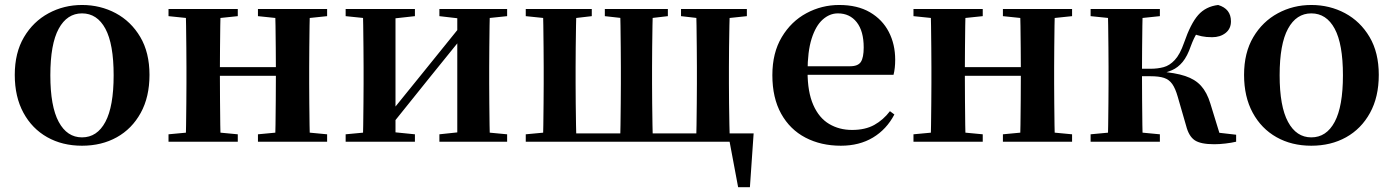

<svg xmlns="http://www.w3.org/2000/svg" viewBox="-20 -572 5625 775"><path d="M311 16.2Q231.7 16.2 170.5 -18.3Q109.3 -52.8 74.5 -117Q39.6 -181.2 39.6 -269.8Q39.6 -359.1 76.8 -422Q114 -484.9 175.9 -518.4Q237.8 -551.9 311 -551.9Q385.1 -551.9 447.1 -518.8Q509 -485.6 546.2 -422.7Q583.4 -359.8 583.4 -269.8Q583.4 -180.5 548 -116.3Q512.6 -52 451.4 -17.9Q390.2 16.2 311 16.2ZM311 -17.5Q372 -17.5 405.4 -80.1Q438.7 -142.6 438.7 -268.1Q438.7 -394.2 405.4 -456.1Q372 -518 311 -518Q250.7 -518 217 -456.1Q183.2 -394.2 183.2 -268.1Q183.2 -142.6 217 -80.1Q250.7 -17.5 311 -17.5Z M728.9 0Q730.6 -25.5 731.1 -67.5Q731.6 -109.6 732.1 -154.8Q732.6 -200 732.6 -234.8V-301.2Q732.6 -335.7 732.1 -381.1Q731.6 -426.5 731.1 -468.7Q730.6 -511 728.9 -535.7H870.6Q869.6 -510.7 869.1 -467.8Q868.6 -425 868.1 -378Q867.6 -331 867.6 -291.8V-270.6Q867.6 -217.9 868.1 -165Q868.6 -112.1 869.1 -68.6Q869.6 -25.1 870.6 0ZM1089.6 0Q1091.6 -25.1 1092.1 -68.6Q1092.6 -112.1 1093.1 -165Q1093.6 -217.9 1093.6 -270.6V-291.8Q1093.6 -330.7 1093.1 -378Q1092.6 -425.4 1092.1 -468.1Q1091.6 -510.7 1089.6 -535.7H1231Q1230 -510.7 1229.5 -468.5Q1229 -426.3 1228.5 -381Q1228 -335.6 1228 -301.2V-234.8Q1228 -200 1228.5 -154.8Q1229 -109.6 1229.5 -67.5Q1230 -25.5 1231 0ZM660.2 0V-29.9L770 -40.2H831.6L939.8 -29.9V0ZM660.2 -506.8V-535.7H939.8V-506.8L831.6 -495.5H770ZM1021.2 0V-29.9L1129.9 -40.2H1192.5L1300.4 -29.9V0ZM1021.2 -506.8V-535.7H1300.4V-506.8L1192.5 -495.5H1129.9ZM799.9 -265.9V-301H1160.1V-265.9Z M1375.2 0V-29.9L1484 -40.2H1552.4L1654.8 -29.9V0ZM1753.6 0V-29.9L1850.5 -40.2H1918.3L2027 -29.9V0ZM1443.9 0Q1445.6 -25.5 1446.1 -67.4Q1446.6 -109.4 1447.1 -154.7Q1447.6 -200 1447.6 -234.8V-301.2Q1447.6 -335.7 1447.1 -381Q1446.6 -426.4 1446.1 -468.7Q1445.6 -511 1443.9 -535.7H1576.4V0ZM1547.7 -51.6 1499.4 -77.8H1524.4L1683.6 -274.4L1854 -485.4L1901.7 -460.9H1877.5L1713.2 -257.7ZM1825.8 0V-535.7H1957.6Q1956.6 -511 1956.1 -468.7Q1955.6 -426.4 1955.1 -381Q1954.6 -335.7 1954.6 -301.2V-234.8Q1954.6 -200 1955.1 -154.7Q1955.6 -109.4 1956.1 -67.4Q1956.6 -25.5 1957.6 0ZM1375.2 -506.8V-535.7H1654.8V-506.8L1552.7 -495.5H1485ZM1753.6 -506.8V-535.7H2027V-506.8L1918.5 -495.5H1850.8Z M2170.9 0Q2172.6 -25.5 2173.1 -67.4Q2173.6 -109.4 2174.1 -154.7Q2174.6 -200 2174.6 -234.8V-301.2Q2174.6 -335.7 2174.1 -381Q2173.6 -426.4 2173.1 -468.7Q2172.6 -511 2170.9 -535.7H2306.7Q2305.7 -511 2305.1 -468.7Q2304.4 -426.4 2303.9 -381Q2303.4 -335.7 2303.4 -301.2V-234.8Q2303.4 -200 2303.9 -154.7Q2304.4 -109.4 2305.1 -67.4Q2305.7 -25.5 2306.7 0ZM2482.4 0Q2484.1 -25.5 2484.6 -67.4Q2485.1 -109.4 2485.6 -154.7Q2486.1 -200 2486.1 -234.8V-301.2Q2486.1 -335.7 2485.6 -381Q2485.1 -426.4 2484.6 -468.7Q2484.1 -511 2482.4 -535.7H2615.3Q2614.3 -511 2613.7 -468.7Q2613 -426.4 2612.5 -381Q2612 -335.7 2612 -301.2V-234.8Q2612 -200 2612.5 -154.7Q2613 -109.4 2613.7 -67.4Q2614.3 -25.5 2615.3 0ZM2790 0Q2791 -25.5 2791.5 -67.4Q2792 -109.4 2792.5 -154.7Q2793 -200 2793 -234.8V-301.2Q2793 -335.7 2792.5 -381Q2792 -426.4 2791.5 -468.7Q2791 -511 2790 -535.7H2926Q2925 -511 2924.2 -468.7Q2923.3 -426.4 2922.8 -381Q2922.3 -335.7 2922.3 -301.2V-234.8Q2922.3 -200 2922.8 -154.7Q2923.3 -109.4 2924.2 -67.4Q2925 -25.5 2926 0ZM2959.4 183.5 2918.9 -32.6 2970.3 0H2241.9V-33.6H3022L3007 183.5ZM2102.2 -506.8V-535.7H2368.7V-506.8L2272.1 -495.5H2212ZM2421.4 -506.8V-535.7H2675.8V-506.8L2578.7 -495.5H2522.5ZM2728.9 -506.8V-535.7H2994.7V-506.8L2887.7 -495.5H2826.8ZM2102.2 0V-29.9L2212 -40.2H2241.9V0Z M3374.2 16.2Q3293.8 16.2 3231.2 -16.5Q3168.6 -49.1 3133.1 -113Q3097.6 -176.9 3097.6 -268.8Q3097.6 -358.8 3135.6 -422.2Q3173.5 -485.7 3235.2 -518.8Q3296.9 -551.9 3367.4 -551.9Q3441.1 -551.9 3491.5 -522.5Q3541.8 -493.1 3567.6 -443.2Q3593.4 -393.3 3593.4 -330.9Q3593.4 -296.1 3586.7 -270.2H3156.1V-304.6H3411.4Q3443.5 -304.6 3454.9 -322.2Q3466.3 -339.8 3466.3 -380.4Q3466.3 -446.3 3438.2 -482.2Q3410.1 -518 3362.1 -518Q3328.7 -518 3300.6 -492.9Q3272.6 -467.8 3256.1 -416Q3239.7 -364.1 3239.7 -282.7Q3239.7 -200.5 3262.9 -148.2Q3286 -95.8 3326.8 -71.7Q3367.5 -47.5 3419.4 -47.5Q3472.4 -47.5 3508.9 -67.7Q3545.3 -87.9 3572.2 -123.2L3590.1 -109.9Q3558.6 -49.8 3503.7 -16.8Q3448.7 16.2 3374.2 16.2Z M3735.9 0Q3737.6 -25.5 3738.1 -67.5Q3738.6 -109.6 3739.1 -154.8Q3739.6 -200 3739.6 -234.8V-301.2Q3739.6 -335.7 3739.1 -381.1Q3738.6 -426.5 3738.1 -468.7Q3737.6 -511 3735.9 -535.7H3877.6Q3876.6 -510.7 3876.1 -467.8Q3875.6 -425 3875.1 -378Q3874.6 -331 3874.6 -291.8V-270.6Q3874.6 -217.9 3875.1 -165Q3875.6 -112.1 3876.1 -68.6Q3876.6 -25.1 3877.6 0ZM4096.6 0Q4098.6 -25.1 4099.1 -68.6Q4099.6 -112.1 4100.1 -165Q4100.6 -217.9 4100.6 -270.6V-291.8Q4100.6 -330.7 4100.1 -378Q4099.6 -425.4 4099.1 -468.1Q4098.6 -510.7 4096.6 -535.7H4238Q4237 -510.7 4236.5 -468.5Q4236 -426.3 4235.5 -381Q4235 -335.6 4235 -301.2V-234.8Q4235 -200 4235.5 -154.8Q4236 -109.6 4236.5 -67.5Q4237 -25.5 4238 0ZM3667.2 0V-29.9L3777 -40.2H3838.6L3946.8 -29.9V0ZM3667.2 -506.8V-535.7H3946.8V-506.8L3838.6 -495.5H3777ZM4028.2 0V-29.9L4136.9 -40.2H4199.5L4307.4 -29.9V0ZM4028.2 -506.8V-535.7H4307.4V-506.8L4199.5 -495.5H4136.9ZM3806.9 -265.9V-301H4167.1V-265.9Z M4382.2 0V-29.9L4492 -40.2H4553.6L4661.8 -29.9V0ZM4382.2 -506.8V-535.7H4661.8V-506.8L4553.6 -495.5H4492ZM4450.9 0Q4452.6 -25.5 4453.1 -67.4Q4453.6 -109.4 4454.1 -154.7Q4454.6 -200 4454.6 -234.8V-301.2Q4454.6 -335.7 4454.1 -381Q4453.6 -426.4 4453.1 -468.7Q4452.6 -511 4450.9 -535.7H4592.6Q4591.6 -511 4591.1 -468.2Q4590.6 -425.4 4590.1 -377.7Q4589.6 -330 4589.6 -289.8V-269.3Q4589.6 -217.7 4590.1 -164.9Q4590.6 -112.1 4591.1 -68.8Q4591.6 -25.5 4592.6 0ZM4767.8 -64.1 4733.9 -181.4Q4724.5 -214.7 4711.8 -232.8Q4699 -250.9 4678.6 -257.6Q4658.3 -264.3 4624.4 -264.3H4521.9V-294.5H4624.8Q4652.9 -294.5 4677 -301Q4701.1 -307.4 4722 -329.9Q4743 -352.3 4759.3 -399.3Q4786 -476.8 4816.5 -511.4Q4847 -545.9 4897.1 -551.9Q4948.7 -536.4 4948.7 -485.9Q4948.7 -456 4927 -438.9Q4905.2 -421.8 4872.7 -421.8Q4848.5 -421.8 4830.8 -425.6Q4813.1 -429.3 4793 -436.9L4843.8 -479.7Q4822.6 -455.6 4810.7 -437.1Q4798.8 -418.5 4787 -386.8Q4772.7 -345.1 4753.8 -322.2Q4734.8 -299.2 4710.9 -288.8Q4686.9 -278.3 4657.2 -273.1L4659.4 -283.3Q4723.6 -278.6 4764.1 -265.1Q4804.6 -251.7 4828.3 -225.1Q4852.1 -198.6 4865.6 -153.9L4909.3 -11.8L4814.7 -46L4969.6 -28.2V0Q4950.7 4.5 4926.6 7.3Q4902.5 10.2 4881.2 10.2Q4826.1 10.2 4802.3 -6Q4778.5 -22.2 4767.8 -64.1Z M5273 16.2Q5193.7 16.2 5132.5 -18.3Q5071.3 -52.8 5036.5 -117Q5001.6 -181.2 5001.6 -269.8Q5001.6 -359.1 5038.8 -422Q5076 -484.9 5137.9 -518.4Q5199.8 -551.9 5273 -551.9Q5347.1 -551.9 5409.1 -518.8Q5471 -485.6 5508.2 -422.7Q5545.4 -359.8 5545.4 -269.8Q5545.4 -180.5 5510 -116.3Q5474.6 -52 5413.4 -17.9Q5352.2 16.2 5273 16.2ZM5273 -17.5Q5334 -17.5 5367.4 -80.1Q5400.7 -142.6 5400.7 -268.1Q5400.7 -394.2 5367.4 -456.1Q5334 -518 5273 -518Q5212.7 -518 5179 -456.1Q5145.2 -394.2 5145.2 -268.1Q5145.2 -142.6 5179 -80.1Q5212.7 -17.5 5273 -17.5Z"/></svg>

Font: Noto Serif SC
Style: Regular
Weight: 200
Designer: Ryoko NISHIZUKA 西塚涼子 (kana & ideographs); Frank Grießhammer (Latin, Greek & Cyrillic); Wenlong ZHANG 张文龙 (bopomofo); San
Foundry: Adobe
Version: Version 2.001;hotconv 1.1.0;makeotfexe 2.6.0